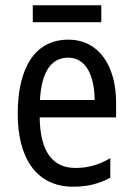

<svg xmlns="http://www.w3.org/2000/svg" viewBox="-20 -696 502 726"><path d="M363 -676H104V-612H363ZM238 -546C116 -546 47 -445 47 -265C47 -102 115 10 257 10C311 10 354 -1 397 -24V-98C353 -72 312 -61 265 -61C177 -61 132 -125 130 -252H419V-308C419 -444 356 -546 238 -546ZM238 -478C307 -478 337 -407 338 -318H131C137 -425 174 -478 238 -478Z"/></svg>

Font: Noto Sans Arabic UI Cn
Style: Regular
Weight: 400
Width: 3
Designer: Monotype Design Team, Nadine Chahine and Nizar Qandah
Foundry: Monotype Imaging Inc.
Version: Version 2.010